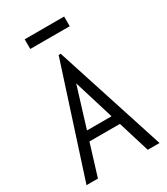

<svg xmlns="http://www.w3.org/2000/svg" viewBox="-194 -874 838 961"><g transform="rotate(-30 225.0 -393.5)"><path d="M368 0 312 -182H136L80 0H14L219 -634H231L436 0ZM224 -467 153 -236H295ZM111 -731V-787H339V-731Z"/></g></svg>

Font: Inconsolata SemiCondensed
Style: Regular
Weight: 400
Width: 4
Monospace: yes
Designer: Raph Levien, Cyreal, Brenton Simpson
Foundry: Raph Levien, Cyreal, Google
Version: Version 3.000; ttfautohint (v1.8.2.53-6de2)